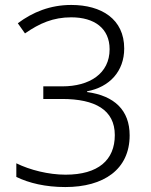

<svg xmlns="http://www.w3.org/2000/svg" viewBox="-20 -796 612 776"><path d="M244 -40C399 -40 504 -111 504 -249C504 -350 443 -409 332 -424V-427C423 -444 482 -508 482 -600C482 -719 390 -776 268 -776C183 -776 112 -747 52 -702L81 -661C140 -702 195 -726 268 -726C362 -726 423 -681 423 -597C423 -498 341 -447 232 -447H155V-396H231C364 -396 444 -352 444 -250C444 -149 377 -90 245 -90C176 -90 101 -109 46 -136V-81C97 -56 164 -40 244 -40Z"/></svg>

Font: Noto Sans Tamil UI Light
Style: Regular
Weight: 300
Designer: Jelle Bosma - Monotype Design Team
Foundry: Monotype Imaging Inc.
Version: Version 2.004